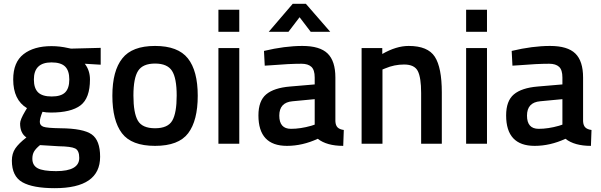

<svg xmlns="http://www.w3.org/2000/svg" viewBox="-20 -751 3137 1003"><path d="M503 68Q503 232 266 232Q152 232 97 201Q42 170 42 88Q42 51 60 24.5Q78 -2 118 -33Q85 -55 85 -106Q85 -126 112 -171L121 -186Q49 -229 49 -336Q49 -426 103 -468Q157 -510 249 -510Q293 -510 336 -500L351 -497L506 -501V-413L423 -418Q450 -383 450 -336Q450 -238 400.5 -200.5Q351 -163 246 -163Q220 -163 202 -167Q188 -133 188 -114.5Q188 -96 206.5 -89Q225 -82 296 -81Q415 -80 459 -49Q503 -18 503 68ZM149 78Q149 113 177 128Q205 143 273 143Q394 143 394 74Q394 35 372.5 24.5Q351 14 287 13L189 7Q167 25 158 40.5Q149 56 149 78ZM157 -336Q157 -290 179 -268.5Q201 -247 250 -247Q299 -247 320.5 -268.5Q342 -290 342 -336Q342 -382 320 -403.5Q298 -425 249 -425Q157 -425 157 -336Z M619 -446Q670 -511 790 -511Q910 -511 961.5 -446Q1013 -381 1013 -251Q1013 -121 963 -55Q913 11 790 11Q667 11 617 -55Q567 -121 567 -251Q567 -381 619 -446ZM700 -121Q723 -81 790 -81Q857 -81 880 -121Q903 -161 903 -252Q903 -343 878.5 -381Q854 -419 790 -419Q726 -419 701.5 -381Q677 -343 677 -252Q677 -161 700 -121Z M1121 0V-500H1230V0ZM1121 -585V-700H1230V-585Z M1732 -346V-118Q1733 -96 1743.5 -85.5Q1754 -75 1776 -72L1773 11Q1687 11 1640 -26Q1560 11 1479 11Q1330 11 1330 -148Q1330 -224 1370.5 -258Q1411 -292 1495 -299L1624 -310V-346Q1624 -386 1606.5 -402Q1589 -418 1555 -418Q1491 -418 1395 -410L1363 -408L1359 -485Q1468 -511 1559.5 -511Q1651 -511 1691.5 -471.5Q1732 -432 1732 -346ZM1508 -222Q1439 -216 1439 -147Q1439 -78 1500 -78Q1550 -78 1606 -94L1624 -100V-233ZM1384 -585 1509 -731H1578L1705 -585H1603L1545 -661L1487 -585Z M1978 0H1869V-500H1977V-469Q2050 -511 2115 -511Q2215 -511 2251.5 -454.5Q2288 -398 2288 -268V0H2180V-265Q2180 -346 2162.5 -380Q2145 -414 2091 -414Q2040 -414 1993 -394L1978 -388Z M2415 0V-500H2524V0ZM2415 -585V-700H2524V-585Z M3026 -346V-118Q3027 -96 3037.5 -85.5Q3048 -75 3070 -72L3067 11Q2981 11 2934 -26Q2854 11 2773 11Q2624 11 2624 -148Q2624 -224 2664.5 -258Q2705 -292 2789 -299L2918 -310V-346Q2918 -386 2900.5 -402Q2883 -418 2849 -418Q2785 -418 2689 -410L2657 -408L2653 -485Q2762 -511 2853.5 -511Q2945 -511 2985.5 -471.5Q3026 -432 3026 -346ZM2802 -222Q2733 -216 2733 -147Q2733 -78 2794 -78Q2844 -78 2900 -94L2918 -100V-233Z"/></svg>

Font: Titillium Web[RUS by Daymarius]
Style: Regular
Weight: 600
Designer: Cyrillization by Daymarius
Foundry: Cyrillization by Daymarius
Version: Version 1.002 September 11, 2018